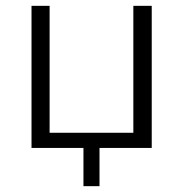

<svg xmlns="http://www.w3.org/2000/svg" viewBox="-20 -507 628 658"><path d="M266 131V0H88V-487H150V-52H437V-487H500V0H321V131Z"/></svg>

Font: Nunito Sans 11pt Light
Style: Regular
Weight: 300
Version: Version 3.101;gftools[0.9.27]